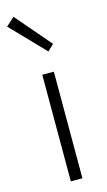

<svg xmlns="http://www.w3.org/2000/svg" viewBox="-133 -885 519 929"><g transform="rotate(-15 126.5 -420.5)"><path d="M100 -534H158V0H100ZM-4 -803 38 -841 189 -665 158 -635Z"/></g></svg>

Font: Merged Yaku Han JP Light
Style: Regular
Weight: 300
Designer: Ryoko NISHIZUKA 西塚涼子 (kana, bopomofo & ideographs); Paul D. Hunt (Latin, Greek & Cyrillic); Sandoll Communications 산돌커뮤니
Foundry: Adobe
Version: Version 2.004